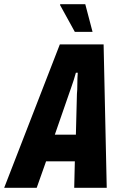

<svg xmlns="http://www.w3.org/2000/svg" viewBox="-61 -901 584 921"><path d="M-41 0 226 -688H436L451 0H295L298 -127H160L115 0ZM202 -255H303L308 -450Q309 -459 309.5 -471.5Q310 -484 310 -498.5Q310 -513 310.5 -526.5Q311 -540 312 -552H303Q299 -537 293 -518Q287 -499 280.5 -481Q274 -463 270 -451ZM298 -748 227 -877 228 -881H348L383 -748Z"/></svg>

Font: Archivo ExtraCondensed ExtraBold
Style: Italic
Weight: 800
Width: 2
Italic angle: -10°
Designer: Hector Gatti
Foundry: Omnibus-Type
Version: Version 2.001